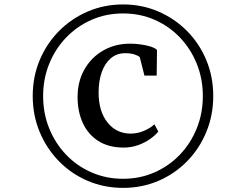

<svg xmlns="http://www.w3.org/2000/svg" viewBox="-20 -930 1073 886"><path d="M131 -487Q131 -576 163.2 -652.8Q195.5 -729.5 252.5 -787Q309.5 -844.5 385.2 -877Q461 -909.5 548 -909.5Q635 -909.5 710.5 -877Q786 -844.5 843 -787Q900 -729.5 932 -652.8Q964 -576 964 -487Q964 -398 932 -320.8Q900 -243.5 843 -185.5Q786 -127.5 710.5 -95.2Q635 -63 548 -63Q461 -63 385.2 -95.2Q309.5 -127.5 252.5 -185.5Q195.5 -243.5 163.2 -320.8Q131 -398 131 -487ZM179 -487Q179 -407 207 -337.8Q235 -268.5 285.2 -216Q335.5 -163.5 402.8 -134.2Q470 -105 548 -105Q626 -105 693 -134.5Q760 -164 810 -216.2Q860 -268.5 888 -337.8Q916 -407 916 -487Q916 -566.5 888 -635.8Q860 -705 810 -757.2Q760 -809.5 693 -838.8Q626 -868 548 -868Q469.5 -868 402.5 -838.5Q335.5 -809 285.2 -756.8Q235 -704.5 207 -635.2Q179 -566 179 -487ZM550.5 -249Q481.5 -249 434 -279.2Q386.5 -309.5 362.2 -362.2Q338 -415 338 -482.5Q338 -553 369 -608.5Q400 -664 455 -696.2Q510 -728.5 581 -728.5Q602.5 -728.5 627.5 -725.2Q652.5 -722 673.8 -715.5Q695 -709 704.5 -699.5L703 -581H646.5L625 -666.5Q617 -673.5 600 -679Q583 -684.5 557 -684.5Q519 -684.5 491.5 -661.2Q464 -638 449.5 -597Q435 -556 435 -503Q435 -416.5 476 -365Q517 -313.5 582.5 -313.5Q613.5 -313.5 643.2 -325.8Q673 -338 692.5 -356.5L710.5 -323Q696.5 -305.5 672.5 -288.5Q648.5 -271.5 617.2 -260.2Q586 -249 550.5 -249Z"/></svg>

Font: Merriweather 96pt SemiBold
Style: Italic
Weight: 600
Italic angle: -7.8°
Version: Version 2.101